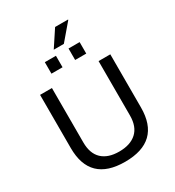

<svg xmlns="http://www.w3.org/2000/svg" viewBox="-242 -1181 1215 1333"><g transform="rotate(-30 365.5 -515.0)"><path d="M323 -910 410 -1042H513L514 -1039L404 -910ZM226 -774V-866H315V-774ZM416 -774V-866H505V-774ZM364 12Q84 12 84 -260V-686H179V-250Q179 -161 227 -115.5Q275 -70 364 -70Q454 -70 503.5 -115.5Q553 -161 553 -250V-686H647V-260Q647 12 364 12Z"/></g></svg>

Font: Archivo
Style: Regular
Weight: 400
Designer: Hector Gatti
Foundry: Omnibus-Type
Version: Version 2.001